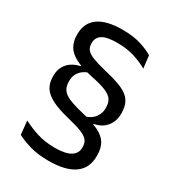

<svg xmlns="http://www.w3.org/2000/svg" viewBox="-175 -748 823 912"><g transform="rotate(30 237.0 -292.0)"><path d="M276.5 -203.5Q310.5 -213 327.2 -235.8Q344 -258.5 344 -285.5V-288.5Q344 -316 332.8 -332.8Q321.5 -349.5 293.2 -361.2Q265 -373 213 -383.5Q152 -396.5 116.8 -414.8Q81.5 -433 66.5 -459Q51.5 -485 51.5 -519.5V-524.5Q51.5 -586.5 96 -618.2Q140.5 -650 228.5 -650Q286 -650 328 -637Q370 -624 396.5 -607.5L404.5 -539Q371.5 -558 330.2 -570.8Q289 -583.5 236.5 -583.5Q180 -583.5 155.8 -567.8Q131.5 -552 131.5 -523V-518.5Q131.5 -499 142.2 -485.8Q153 -472.5 179.8 -462Q206.5 -451.5 254 -440Q316 -426 352.8 -409.5Q389.5 -393 405.2 -368Q421 -343 421 -303V-300Q421 -259 397.2 -230Q373.5 -201 331 -193.5V-178.5ZM194.5 -394.5Q163 -385 146 -364Q129 -343 129 -314.5V-310.5Q129 -284 140 -266.8Q151 -249.5 178 -237.5Q205 -225.5 254.5 -213.5Q316.5 -199 353 -181.5Q389.5 -164 405.2 -138.2Q421 -112.5 421 -73.5V-66.5Q421 -2 373.5 31.8Q326 65.5 233 65.5Q174 65.5 130.5 52.8Q87 40 58 24.5L50.5 -50Q86.5 -31 130.2 -17Q174 -3 228.5 -3Q285 -3 313.2 -19.8Q341.5 -36.5 341.5 -68.5V-73Q341.5 -94.5 330.5 -108.5Q319.5 -122.5 291.8 -133.8Q264 -145 213.5 -157Q154 -171.5 118.5 -189.5Q83 -207.5 67.2 -232.2Q51.5 -257 51.5 -292V-295.5Q51.5 -337 75 -364Q98.5 -391 142 -401L141.5 -415Z"/></g></svg>

Font: Anek Tamil Medium
Style: Regular
Weight: 400
Version: Version 1.003